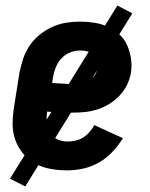

<svg xmlns="http://www.w3.org/2000/svg" viewBox="-20 -606 540 692"><path d="M222 8Q191 8 161 2.5Q131 -3 106 -17Q81 -31 62.5 -53.5Q44 -76 34.5 -103.5Q25 -131 25.5 -162Q26 -193 31 -223L50 -343Q55 -368 63 -393Q71 -418 86 -440.5Q101 -463 122.5 -480.5Q144 -498 168.5 -509Q193 -520 218 -524Q243 -528 268 -528Q295 -528 320.5 -524Q346 -520 368.5 -509.5Q391 -499 409.5 -482.5Q428 -466 438 -443.5Q448 -421 452 -395.5Q456 -370 452 -344Q448 -321 437.5 -299.5Q427 -278 410 -260.5Q393 -243 372.5 -230.5Q352 -218 329 -211Q306 -204 284 -202Q262 -200 239 -200Q217 -200 194.5 -200.5Q172 -201 150 -204Q147 -184 148.5 -164.5Q150 -145 158.5 -129Q167 -113 185 -104.5Q203 -96 223 -96Q237 -96 251.5 -99Q266 -102 279 -110Q292 -118 302.5 -130Q313 -142 320 -155L423 -108Q407 -82 385.5 -59Q364 -36 337 -20.5Q310 -5 280.5 1.5Q251 8 222 8ZM252 -302Q265 -302 278 -305Q291 -308 302 -315.5Q313 -323 321 -334.5Q329 -346 331 -359Q333 -373 329.5 -386Q326 -399 317.5 -408Q309 -417 296 -420.5Q283 -424 269 -424Q251 -424 233 -417Q215 -410 201.5 -395.5Q188 -381 181 -363Q174 -345 171 -327L168 -307Q178 -306 188.5 -305.5Q199 -305 209.5 -304.5Q220 -304 230.5 -303Q241 -302 252 -302ZM71 66 16 38 403 -586 457 -558Z"/></svg>

Font: Iosevka SS18 Extrabold
Style: Italic
Weight: 800
Italic angle: -9°
Monospace: yes
Designer: Belleve Invis
Foundry: Belleve Invis
Version: Version 25.1.1; ttfautohint (v1.8.4)